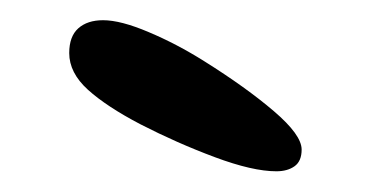

<svg xmlns="http://www.w3.org/2000/svg" viewBox="-20 -634 370 190"><path d="M253.5 -464.5Q230 -464.5 192.5 -478.5Q155 -492.5 119 -511Q85.5 -528.5 67 -545.2Q48.5 -562 48.5 -581.5Q48.5 -598 57.5 -606Q66.5 -614 82 -614Q99.5 -614 127.2 -602.2Q155 -590.5 182 -573.5Q223.5 -547.5 251 -524Q278.5 -500.5 278.5 -486Q278.5 -474.5 271.5 -469.5Q264.5 -464.5 253.5 -464.5Z"/></svg>

Font: Gluten Thin
Style: Regular
Weight: 400
Version: Version 1.300